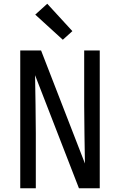

<svg xmlns="http://www.w3.org/2000/svg" viewBox="-20 -1004 640 1024"><path d="M88 0V-735H199L433 -132Q432 -209 430.5 -286.5Q429 -364 429 -441V-735H512V0H401L167 -603Q168 -526 169.5 -448.5Q171 -371 171 -294V0ZM315 -792 168 -926 232 -984 366 -838Z"/></svg>

Font: Iosevka Custom Extended
Style: Regular
Weight: 400
Width: 7
Monospace: yes
Designer: Belleve Invis
Foundry: Belleve Invis
Version: Version 11.2.4; ttfautohint (v1.8.4)